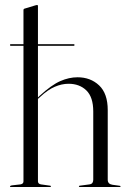

<svg xmlns="http://www.w3.org/2000/svg" viewBox="-20 -749 512 769"><path d="M20 -569Q20 -572 23 -572H74V-708.5Q74 -713 77 -714L121.5 -727.5Q127 -729 128 -729Q132 -729 132 -725V-572H275.5Q278.5 -572 278.5 -569Q278.5 -565.5 275.5 -565.5H132V-358.5L138.5 -365Q186.5 -409 221.5 -424.2Q256.5 -439.5 290.5 -439.5Q342.5 -439.5 377 -407Q411.5 -374.5 411.5 -308V-29Q411.5 -12 430 -9L459 -5Q463 -4.5 463 -2.5Q463 0 459.5 0H300Q296 0 296 -2.5Q296 -5.5 301 -5.5L338.5 -10.5Q347.5 -12 350.5 -17.2Q353.5 -22.5 353.5 -29V-302.5Q353.5 -360 326 -386.8Q298.5 -413.5 254.5 -413.5Q227.5 -413.5 199.5 -401.5Q171.5 -389.5 141.5 -361.5L132 -353V-23Q132 -12.5 144 -10.5L179.5 -5.5Q184 -5.5 184 -2.5Q184 0 180.5 0H23Q20 0 20 -2.5Q20 -5 27 -6.5L62 -10.5Q74 -12.5 74 -22.5V-565.5H23Q20 -565.5 20 -569Z"/></svg>

Font: Fraunces 144pt S000 Light
Style: Regular
Weight: 300
Version: Version 1.000; ttfautohint (v1.8.3)